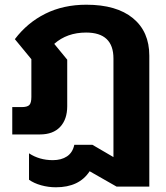

<svg xmlns="http://www.w3.org/2000/svg" viewBox="-20 -570 705 814"><path d="M103 192V80Q147 109 204 109Q240 109 264 93Q288 77 295 44H372L461 96V-322Q461 -432 345 -432Q264 -432 210 -384L265 -317V-120Q265 -64 235 -32Q205 0 149 0H32V-116H72Q96 -116 104.5 -125Q113 -134 113 -159V-319L43 -404Q96 -474 172.5 -512Q249 -550 346 -550Q474 -550 543.5 -493Q613 -436 613 -334V221H474L360 156Q316 224 217 224Q185 224 154.5 215.5Q124 207 103 192Z"/></svg>

Font: Prompt SemiBold
Style: Regular
Weight: 600
Designer: Katatrad Team
Foundry: CadsonDemak
Version: Version 1.000